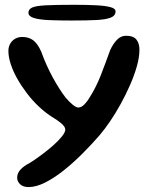

<svg xmlns="http://www.w3.org/2000/svg" viewBox="-20 -586 631 800"><path d="M99 193.5Q77 193.5 64.2 182Q51.5 170.5 51.5 154Q51.5 135.5 65.8 120.2Q80 105 104 93Q130 76.5 156 57Q182 37.5 203.8 18Q225.5 -1.5 238.8 -18.5Q252 -35.5 252 -46.5Q252 -56.5 237.8 -69.8Q223.5 -83 192 -102Q166 -119 140.2 -143.5Q114.5 -168 92 -197.5Q69.5 -227 52 -258Q34.5 -289 24.8 -318.8Q15 -348.5 15 -374Q15 -390.5 22.5 -403.8Q30 -417 43 -424.5Q56 -432 72.5 -432Q99 -432 117.5 -418.8Q136 -405.5 151.5 -371.5Q172.5 -313.5 199.5 -264Q226.5 -214.5 252.5 -180.5Q267 -163 282 -150.5Q297 -138 306 -138Q319.5 -138 332.2 -151.5Q345 -165 353.5 -180Q381 -223.5 400.5 -273.8Q420 -324 439 -377Q451 -403 467.2 -420Q483.5 -437 505 -437Q536 -437 548.5 -421Q561 -405 561 -379Q561 -348.5 550.5 -310.8Q540 -273 522.2 -232.5Q504.5 -192 483 -153Q461.5 -114 438.5 -80.2Q415.5 -46.5 394.5 -22Q362 15.5 323.8 53.8Q285.5 92 245.8 123.8Q206 155.5 168.2 174.5Q130.5 193.5 99 193.5ZM278 -500.5Q225 -500.5 184.5 -502.2Q144 -504 121.2 -511Q98.5 -518 98.5 -533Q98.5 -547 113.2 -554.2Q128 -561.5 169.2 -563.8Q210.5 -566 289.5 -566Q342.5 -566 381 -564Q419.5 -562 440.5 -556.2Q461.5 -550.5 461.5 -538.5Q461.5 -520.5 441.2 -512.5Q421 -504.5 380.5 -502.5Q340 -500.5 278 -500.5Z"/></svg>

Font: Gluten
Style: Regular
Weight: 400
Designer: Tyler Finck
Foundry: Etcetera Type Company
Version: Version 1.300